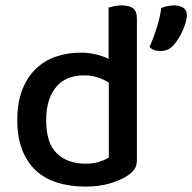

<svg xmlns="http://www.w3.org/2000/svg" viewBox="-20 -677 712 711"><path d="M279 -482Q309 -482 335.5 -475.5Q362 -469 382 -459V-649Q389 -651 402 -654Q415 -657 430 -657Q459 -657 473 -646Q487 -635 487 -609V-85Q487 -64 478 -50.5Q469 -37 450 -25Q427 -10 387.5 2Q348 14 297 14Q240 14 193 -0.5Q146 -15 113 -45.5Q80 -76 62 -122.5Q44 -169 44 -232Q44 -297 62.5 -344.5Q81 -392 113 -422.5Q145 -453 187.5 -467.5Q230 -482 279 -482ZM383 -371Q366 -382 343 -390Q320 -398 292 -398Q262 -398 236.5 -389Q211 -380 192 -359.5Q173 -339 162 -307.5Q151 -276 151 -231Q151 -147 190.5 -109Q230 -71 296 -71Q326 -71 346.5 -77.5Q367 -84 383 -93ZM623 -510Q604 -488 574 -488Q547 -488 534 -503Q550 -540 561.5 -577.5Q573 -615 577 -647Q600 -657 625 -657Q645 -657 658.5 -648.5Q672 -640 672 -621Q672 -609 667.5 -593.5Q663 -578 656 -562.5Q649 -547 640 -533Q631 -519 623 -510Z"/></svg>

Font: Baloo Thambi 2 Medium
Style: Regular
Weight: 500
Designer: Aadarsh Rajan and Ek Type
Foundry: Ek Type
Version: Version 1.640;hotconv 1.0.111;makeotfexe 2.5.65597; ttfautoh